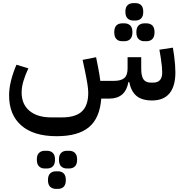

<svg xmlns="http://www.w3.org/2000/svg" viewBox="-20 -629 1178 1225"><path d="M950 12Q886 12 851 -17Q816 -46 805 -105H799Q790 -53 759.5 -26.5Q729 0 679 0H626Q617 124 548 182Q479 240 341 240Q195 240 116.5 172Q38 104 38 -20Q38 -65 50.5 -115Q63 -165 85 -216L161 -193Q142 -153 130 -113.5Q118 -74 118 -39Q118 36 168 78Q218 120 307 120H375Q462 120 502.5 82Q543 44 543 -37Q543 -60 537.5 -94.5Q532 -129 521 -182L507 -247L593 -264L606 -199Q611 -173 614.5 -152Q618 -131 620 -113H706Q752 -113 773 -131Q794 -149 794 -192V-264H881V-192Q881 -143 895.5 -122.5Q910 -102 942 -102H958Q1015 -102 1015 -167Q1015 -199 1006 -259L997 -312L1083 -325L1091 -273Q1095 -243 1097 -216Q1099 -189 1099 -167Q1099 -79 1061.5 -33.5Q1024 12 950 12ZM901 -366Q878 -366 864 -380Q850 -394 850 -423Q850 -453 864 -466.5Q878 -480 901 -480H915Q938 -480 952 -466.5Q966 -453 966 -423Q966 -394 952 -380Q938 -366 915 -366ZM759 -366Q736 -366 722.5 -380Q709 -394 709 -423Q709 -453 722.5 -466.5Q736 -480 759 -480H774Q797 -480 811 -466.5Q825 -453 825 -423Q825 -394 811 -380Q797 -366 774 -366ZM830 -498Q808 -498 794 -511.5Q780 -525 780 -554Q780 -583 794 -596Q808 -609 830 -609H845Q867 -609 880.5 -596Q894 -583 894 -554Q894 -525 880.5 -511.5Q867 -498 845 -498ZM407 446Q384 446 370 432.5Q356 419 356 389Q356 360 370 346.5Q384 333 407 333H421Q444 333 458 346.5Q472 360 472 389Q472 419 458 432.5Q444 446 421 446ZM336 576Q314 576 300 562.5Q286 549 286 520Q286 491 300 477.5Q314 464 336 464H351Q373 464 386.5 477.5Q400 491 400 520Q400 549 386.5 562.5Q373 576 351 576ZM265 446Q243 446 229 432.5Q215 419 215 389Q215 360 229 346.5Q243 333 265 333H280Q303 333 317 346.5Q331 360 331 389Q331 419 317 432.5Q303 446 280 446Z"/></svg>

Font: IBM Plex Sans Arabic Medium
Style: Regular
Weight: 500
Designer: Mike Abbink, Paul van der Laan, Pieter van Rosmalen, Wael Morcos, Khajak Apelian
Foundry: Bold Monday
Version: Version 1.1